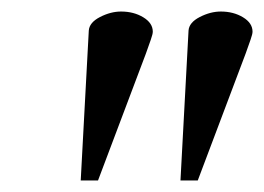

<svg xmlns="http://www.w3.org/2000/svg" viewBox="-20 -731 458 333"><path d="M233 -638 150 -418H120L134 -678Q135 -692 153.5 -701.5Q172 -711 190 -711Q212 -711 228.5 -701Q245 -691 245 -676Q245 -672 241.5 -662Q238 -652 233 -638ZM406 -638 323 -418H293L307 -678Q308 -692 326.5 -701.5Q345 -711 363 -711Q385 -711 401.5 -701Q418 -691 418 -676Q418 -672 414.5 -662Q411 -652 406 -638Z"/></svg>

Font: Tiro Kannada
Style: Italic
Weight: 400
Italic angle: -11°
Designer: Kannada: John Hudson & Fiona Ross, assisted by Kaja Sojewska. Latin: John Hudson with Paul Hanslow, assisted by Kaja Soj
Foundry: Tiro Typeworks Ltd.
Version: Version 1.52